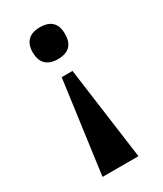

<svg xmlns="http://www.w3.org/2000/svg" viewBox="-184 -612 730 861"><g transform="rotate(-30 181.5 -181.0)"><path d="M173 -542C129 -542 90 -522 90 -460C90 -397 129 -377 173 -377C221 -377 257 -397 257 -460C257 -522 221 -542 173 -542ZM203 -299H147L82 180H268Z"/></g></svg>

Font: Noto Serif Tamil SemiCondensed ExtraBold
Style: Regular
Weight: 800
Width: 4
Designer: Indian Type Foundry, Tom Grace, and the Monotype Design Team
Foundry: Monotype Imaging Inc.
Version: Version 2.004